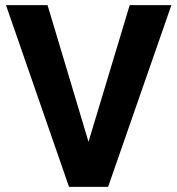

<svg xmlns="http://www.w3.org/2000/svg" viewBox="-20 -731 694 751"><path d="M326.2 -176.3 487.3 -710.9H650.4L402.8 0H250L3.4 -710.9H166Z"/></svg>

Font: RobotoInd
Style: Bold
Weight: 700
Designer: Google
Version: Version 2.001150; 2014